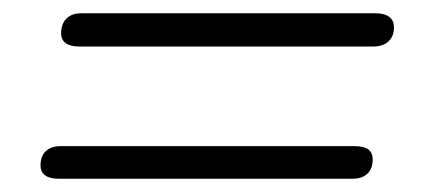

<svg xmlns="http://www.w3.org/2000/svg" viewBox="-20 -432 640 289"><path d="M99 -362Q86 -362 79 -367Q72 -372 72 -382Q72 -396 80 -404Q88 -412 102 -412H545Q559 -412 566 -406.5Q573 -401 573 -391Q573 -377 564.5 -369.5Q556 -362 542 -362ZM68 -163Q55 -163 48 -168Q41 -173 41 -183Q41 -197 49 -204.5Q57 -212 71 -212H514Q528 -212 534.5 -207Q541 -202 541 -192Q541 -178 533 -170.5Q525 -163 511 -163Z"/></svg>

Font: Nunito ExtraLight Light
Style: Italic
Weight: 300
Italic angle: -9°
Version: Version 3.602